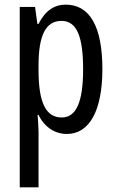

<svg xmlns="http://www.w3.org/2000/svg" viewBox="-20 -567 502 827"><path d="M263 -547C215 -547 175 -522 146 -464H141L131 -537H65V240H146V0C146 -20 144 -44 142 -72H146C171 -20 216 10 268 10C366 10 421 -92 421 -269C421 -454 366 -547 263 -547ZM245 -477C312 -477 338 -407 338 -268C338 -127 308 -61 246 -61C178 -61 146 -124 146 -265V-285C146 -417 178 -477 245 -477Z"/></svg>

Font: Noto Sans Devanagari ExtraCondensed
Style: Regular
Weight: 400
Width: 2
Designer: Jelle Bosma - Monotype Design Team
Foundry: Monotype Imaging Inc.
Version: Version 2.004